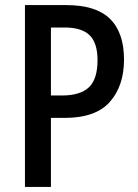

<svg xmlns="http://www.w3.org/2000/svg" viewBox="-20 -734 543 754"><path d="M240 -714Q357 -714 412 -660Q467 -606 467 -500Q467 -397 411.5 -334Q356 -271 234 -271H180V0H78V-714ZM234 -626H180V-359H223Q295 -359 329 -391Q363 -423 363 -498Q363 -565 332 -595.5Q301 -626 234 -626Z"/></svg>

Font: Noto Sans Ethiopic Condensed Medium
Style: Regular
Weight: 500
Width: 3
Designer: Monotype Design Team
Foundry: Monotype Imaging Inc.
Version: Version 2.102; ttfautohint (v1.8.4.7-5d5b)